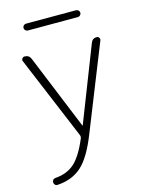

<svg xmlns="http://www.w3.org/2000/svg" viewBox="-135 -777 818 1086"><g transform="rotate(-15 274.0 -233.5)"><path d="M127 -697H420Q428 -697 434 -691Q440 -685 440 -677Q440 -669 434 -663Q428 -657 420 -657H127Q119 -657 113 -663Q107 -669 107 -677Q107 -685 113 -691Q119 -697 127 -697ZM63 230Q55 231 49 224.5Q43 218 43 210Q43 191 63 189Q131 184 175 144.5Q219 105 259 9Q262 0 259 -8L55 -496Q51 -504 56.5 -512Q62 -520 71 -520Q97 -520 107 -496L286 -58Q286 -57 287 -57Q288 -57 288 -58L459 -496Q468 -520 493 -520Q502 -520 507 -512.5Q512 -505 509 -497L311 -1Q262 124 206 174.5Q150 225 63 230Z"/></g></svg>

Font: Rounded Mplus 1c Light
Style: Regular
Weight: 300
Version: Version 1.059.20150529